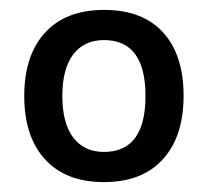

<svg xmlns="http://www.w3.org/2000/svg" viewBox="-20 -742 420 388"><path d="M29 -548C29 -493.3 43 -450.7 71 -420C99 -389.3 138.7 -374 190 -374C241.3 -374 281 -389.3 309 -420C337 -450.7 351 -493.5 351 -548.5C351 -603.5 337.2 -646.2 309.5 -676.5C281.8 -706.8 242.2 -722 190.5 -722C138.8 -722 99 -706.7 71 -676C43 -645.3 29 -602.7 29 -548ZM106 -548C106 -584.7 113.3 -612.7 128 -632C142.7 -651.3 163.3 -661 190 -661C246 -661 274 -623.3 274 -548C274 -472.7 246 -435 190 -435C163.3 -435 142.7 -444.7 128 -464C113.3 -483.3 106 -511.3 106 -548Z"/></svg>

Font: Telex Regular
Style: Regular
Weight: 400
Designer: Andres Torresi
Foundry: Andres Torresi
Version: Version 1.001